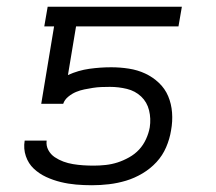

<svg xmlns="http://www.w3.org/2000/svg" viewBox="-20 -540 640 568"><path d="M252 8Q228 8 205 6Q182 4 159.5 -1.5Q137 -7 116.5 -16.5Q96 -26 80 -41Q64 -56 56.5 -78Q49 -100 53 -124H118Q116 -109 123 -96Q130 -83 142 -75Q154 -67 167.5 -62Q181 -57 196 -54.5Q211 -52 226.5 -51Q242 -50 257 -50Q275 -50 293 -52Q311 -54 328 -59.5Q345 -65 362 -74.5Q379 -84 391.5 -97.5Q404 -111 412 -128.5Q420 -146 423 -163Q427 -189 421 -213.5Q415 -238 397.5 -254.5Q380 -271 355.5 -277Q331 -283 305 -283Q292 -283 279.5 -282.5Q267 -282 254.5 -280Q242 -278 229.5 -275.5Q217 -273 205 -268Q193 -263 182 -254Q171 -245 167 -233H102L140 -462H111L121 -520H518L508 -462H205L181 -318Q212 -332 244.5 -336.5Q277 -341 309 -341Q335 -341 361 -337Q387 -333 409.5 -322.5Q432 -312 450 -295Q468 -278 477.5 -255.5Q487 -233 489 -207Q491 -181 486 -154Q482 -129 471.5 -104.5Q461 -80 443 -60.5Q425 -41 401.5 -27Q378 -13 353 -5.5Q328 2 302.5 5Q277 8 252 8Z"/></svg>

Font: Iosevka Light Extended
Style: Italic
Weight: 300
Width: 7
Italic angle: -9°
Monospace: yes
Designer: Belleve Invis
Foundry: Belleve Invis
Version: Version 32.5.0; ttfautohint (v1.8.4)